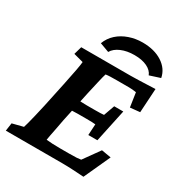

<svg xmlns="http://www.w3.org/2000/svg" viewBox="-185 -875 933 1001"><g transform="rotate(30 281.5 -374.5)"><path d="M464.8 5.9Q436.5 3.9 399.9 2Q363.3 0 334 0H-5.9L1 -47.9L66.4 -64.5Q69.3 -73.2 74.7 -93.3Q80.1 -113.3 87.4 -144Q94.7 -174.8 103.5 -213.9L134.8 -361.3Q147.5 -421.9 154.3 -458.5Q161.1 -495.1 162.1 -509.8L103.5 -525.4L117.2 -573.2H414.1Q433.6 -573.2 460.9 -574.2Q488.3 -575.2 515.1 -576.2Q542 -577.1 561.5 -578.1L552.7 -433.6L494.1 -427.7L481.4 -512.7Q468.8 -514.6 458.5 -515.6Q448.2 -516.6 437.5 -516.6H361.3Q342.8 -516.6 326.2 -516.1Q309.6 -515.6 297.9 -513.7Q295.9 -507.8 292 -493.2Q288.1 -478.5 283.7 -458.5Q279.3 -438.5 274.4 -417.5Q269.5 -396.5 265.6 -378.9L226.6 -195.3Q222.7 -172.9 217.3 -145.5Q211.9 -118.2 207.5 -96.2Q203.1 -74.2 202.1 -65.4Q220.7 -63.5 238.8 -62.5Q256.8 -61.5 286.1 -61.5H339.8Q372.1 -61.5 385.3 -62.5Q398.4 -63.5 410.2 -65.4L479.5 -162.1L537.1 -152.3ZM377.9 -195.3 381.8 -261.7Q375 -262.7 360.8 -263.2Q346.7 -263.7 328.1 -263.7H276.4Q259.8 -263.7 244.6 -262.7Q229.5 -261.7 220.7 -260.7L234.4 -328.1Q243.2 -327.1 257.8 -326.2Q272.5 -325.2 290 -325.2H341.8Q360.4 -325.2 375 -325.7Q389.6 -326.2 396.5 -327.1L419.9 -392.6H474.6L432.6 -195.3ZM251 -622.1 195.3 -642.6Q209 -678.7 236.8 -703.6Q264.6 -728.5 302.7 -741.7Q340.8 -754.9 382.8 -754.9Q454.1 -754.9 501.5 -724.1Q548.8 -693.4 558.6 -642.6L495.1 -622.1Q485.4 -647.5 455.1 -662.1Q424.8 -676.8 378.9 -676.8Q334 -676.8 299.8 -662.1Q265.6 -647.5 251 -622.1Z"/></g></svg>

Font: Crimson Pro ExtraLight
Style: Bold Italic
Weight: 700
Italic angle: -12°
Version: Version 1.002